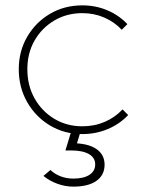

<svg xmlns="http://www.w3.org/2000/svg" viewBox="-20 -490 535 716"><path d="M287 10Q220 10 166.5 -22Q113 -54 81.5 -109Q50 -164 50 -232Q50 -299 81.5 -353Q113 -407 166.5 -438.5Q220 -470 287 -470Q337 -470 380.5 -451.5Q424 -433 455 -400L434 -379Q407 -408 369 -424.5Q331 -441 287 -441Q229 -441 182.5 -413.5Q136 -386 109 -339Q82 -292 82 -232Q82 -171 109 -123Q136 -75 182.5 -47Q229 -19 287 -19Q332 -19 370.5 -35.5Q409 -52 437 -82L458 -61Q426 -27 381.5 -8.5Q337 10 287 10ZM253 206Q224 206 194.5 195.5Q165 185 142 166L168 144Q184 159 206 167.5Q228 176 253 176Q292 176 313.5 162Q335 148 335 123Q335 98 311.5 84.5Q288 71 244 71H224L248 -8H283L262 61L248 44Q307 44 338.5 65Q370 86 370 124Q370 163 339.5 184.5Q309 206 253 206Z"/></svg>

Font: Marine Company Thin
Style: Regular
Weight: 100
Designer: Rodrigo Fuenzalida
Foundry: fragTYPE
Version: Version 1.000